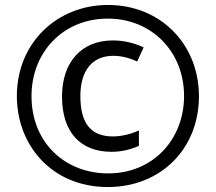

<svg xmlns="http://www.w3.org/2000/svg" viewBox="-20 -744 870 774"><path d="M415 10C628 10 782 -144 782 -356C782 -564 629 -724 415 -724C211 -724 48 -572 48 -357C48 -158 189 10 415 10ZM416 -45C242 -45 107 -169 107 -357C107 -532 233 -669 415 -669C590 -669 722 -537 722 -357C722 -182 597 -45 416 -45ZM430 -132C469 -132 506 -141 540 -156V-218C504 -202 467 -194 435 -194C347 -194 304 -246 304 -357C304 -461 353 -519 437 -519C466 -519 499 -512 533 -496L559 -553C519 -572 476 -581 435 -581C308 -581 230 -493 230 -355C230 -212 303 -132 430 -132Z"/></svg>

Font: Noto Sans Gurmukhi UI ExtraCondensed Medium
Style: Regular
Weight: 500
Width: 2
Designer: Jelle Bosma - Monotype Design Team
Foundry: Monotype Imaging Inc.
Version: Version 2.004